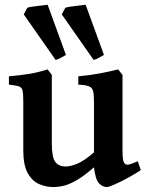

<svg xmlns="http://www.w3.org/2000/svg" viewBox="-20 -754 603 789"><path d="M558.6 -54.7Q534.7 -39.1 505.1 -22.9Q475.6 -6.8 451.2 3.9Q426.8 14.6 418.9 14.6Q401.4 14.6 386.7 -0.7Q372.1 -16.1 366.2 -66.4Q325.7 -31.2 295.9 -13.9Q266.1 3.4 243.2 9Q220.2 14.6 199.2 14.6Q168.9 14.6 140.6 2.4Q112.3 -9.8 94 -42.5Q75.7 -75.2 75.7 -136.2V-336.4Q75.7 -367.2 73 -380.9Q70.3 -394.5 57.9 -398.9Q45.4 -403.3 16.6 -406.2V-440.4Q65.4 -444.8 100.3 -450.4Q135.3 -456.1 175.8 -468.8L192.9 -446.3V-167Q192.9 -106.4 207.5 -88.1Q222.2 -69.8 249.5 -69.8Q270 -69.8 298.1 -81.5Q326.2 -93.3 366.2 -127.9V-336.4Q366.2 -365.7 362.5 -379.9Q358.9 -394 345.2 -399.4Q331.5 -404.8 301.8 -406.2V-440.4Q350.6 -444.8 390.4 -452.4Q430.2 -460 465.3 -468.8L483.4 -446.3V-138.7Q483.4 -108.9 485.8 -96.9Q488.3 -85 494.6 -80.1Q500 -75.7 510.7 -78.1Q521.5 -80.6 546.4 -91.3ZM77.6 -694.8 92.3 -722.2Q98.6 -724.6 115.7 -727.1Q132.8 -729.5 150.4 -731.4Q168 -733.4 175.8 -734.4L251 -528.3Q241.2 -522.5 229 -515.9Q216.8 -509.3 208.5 -507.8ZM233.9 -694.8 248.5 -722.2Q254.9 -724.6 272 -727.1Q289.1 -729.5 306.6 -731.4Q324.2 -733.4 332 -734.4L407.2 -528.3Q397.5 -522.5 385 -515.9Q372.6 -509.3 364.7 -507.8Z"/></svg>

Font: Gentium Plus
Style: Bold
Weight: 700
Designer: Victor Gaultney, Annie Olsen, Iska Routamaa, Becca Hirsbrunner
Foundry: SIL International
Version: Version 6.101